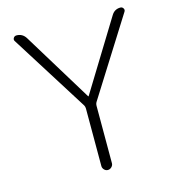

<svg xmlns="http://www.w3.org/2000/svg" viewBox="-109 -821 827 912"><g transform="rotate(-15 305.0 -365.0)"><path d="M280 -325 41 -705Q35 -713 40 -721.5Q45 -730 55 -730Q84 -730 100 -705L309 -363Q309 -362 311 -362Q312 -362 312 -363L522 -705Q537 -730 566 -730Q575 -730 580 -722Q585 -714 580 -706L340 -325Q336 -318 336 -309V-26Q336 -16 328 -8Q320 0 309.5 0Q299 0 291.5 -8Q284 -16 284 -26V-309Q284 -318 280 -325Z"/></g></svg>

Font: Rounded Mplus 1c Light
Style: Regular
Weight: 300
Version: Version 1.059.20150529